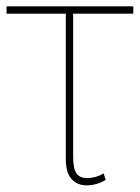

<svg xmlns="http://www.w3.org/2000/svg" viewBox="-26 -565 432 594"><path d="M242.2 8.5Q213.1 8.5 195.3 -11.2Q177.6 -30.9 177.6 -72.4V-522.7H-5.7V-545.5H386.4V-522.7H200.3V-82.4Q200.3 -63.2 202.6 -50.2Q204.9 -37.3 210.2 -29.3Q215.6 -21.3 223.7 -17.8Q231.9 -14.2 243.6 -14.2Q271 -14.2 294.7 -28.4L301.1 -8.5Q272.4 8.5 242.2 8.5Z"/></svg>

Font: Linik Sans Thin
Style: Regular
Weight: 100
Designer: Fonts by Rasmus Andersson / Changes by Cristiano Sobral with parts from Marc Monis
Foundry: rsms
Version: Version 3.020; ttfautohint (v1.6)